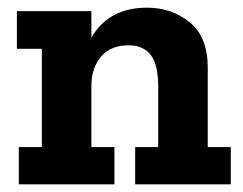

<svg xmlns="http://www.w3.org/2000/svg" viewBox="-20 -480 633 500"><path d="M581 0H332V-97H392V-254Q392 -312 372.5 -337Q353 -362 315 -362Q269 -362 244 -333.5Q219 -305 218 -259V-97H278V0H29V-97H89V-353H24V-451H218V-382Q263 -460 363 -460Q427 -460 474 -422Q521 -384 521 -304V-97H581Z"/></svg>

Font: Zilla Slab Bold
Style: Bold
Weight: 700
Designer: Typotheque.com
Foundry: Typotheque type foundry
Version: Version 1.1; 2017; ttfautohint (v1.6)